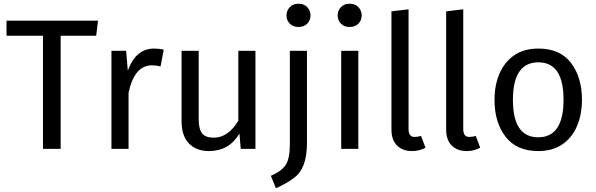

<svg xmlns="http://www.w3.org/2000/svg" viewBox="-20 -800 3205 1032"><path d="M306 0H211V-608H15V-689H507L497 -608H306Z M671 0H579V-527H658L667 -420Q710 -539 808 -539Q836 -539 860 -533L843 -443Q819 -449 797 -449Q702 -449 671 -301Z M1103 12Q1036 12 996 -28.5Q956 -69 956 -149V-527H1048V-159Q1048 -107 1066 -83.5Q1084 -60 1129 -60Q1206 -60 1261 -151V-527H1353V0H1274L1267 -82Q1211 12 1103 12Z M1463 212 1436 145Q1492 121 1515 87.5Q1538 54 1538 -26V-527H1630V-32Q1630 107 1560 156Q1525 184 1463 212ZM1584 -655Q1556 -655 1538 -672.5Q1520 -690 1520 -717Q1520 -743 1537.5 -761.5Q1555 -780 1584 -780Q1614 -780 1631.5 -761.5Q1649 -743 1649 -717Q1649 -691 1631.5 -673Q1614 -655 1584 -655Z M1859 -655Q1831 -655 1813 -672.5Q1795 -690 1795 -717Q1795 -743 1812.5 -761.5Q1830 -780 1859 -780Q1889 -780 1906.5 -761.5Q1924 -743 1924 -717Q1924 -691 1906.5 -673Q1889 -655 1859 -655ZM1906 0H1814V-527H1906Z M2194 12Q2145 12 2114.5 -17.5Q2084 -47 2084 -104V-739L2176 -750V-106Q2176 -64 2208 -64Q2228 -64 2243 -70L2267 -6Q2234 12 2194 12Z M2488 12Q2439 12 2408.5 -17.5Q2378 -47 2378 -104V-739L2470 -750V-106Q2470 -64 2502 -64Q2522 -64 2537 -70L2561 -6Q2528 12 2488 12Z M2873 12Q2757 12 2697.5 -65Q2638 -142 2638 -263Q2638 -342 2664.5 -404Q2691 -466 2743.5 -502.5Q2796 -539 2874 -539Q2990 -539 3049 -462Q3108 -385 3108 -264Q3108 -185 3081.5 -122.5Q3055 -60 3002.5 -24Q2950 12 2873 12ZM2873 -62Q3009 -62 3009 -264Q3009 -465 2874 -465Q2737 -465 2737 -263Q2737 -62 2873 -62Z"/></svg>

Font: Trujillo
Style: Regular
Weight: 400
Designer: Fira Sans original fonts by bBox Type GmbH, Carrois Corporate GbR, & Edenspiekermann AG / Changes by Cristiano Sobral
Foundry: Fira Sans original fonts by bBox Type GmbH, Carrois Corporate GbR, & Edenspiekermann AG / Changes by Cristiano Sobral
Version: Version 4.301;October 17, 2021;FontCreator 14.0.0.2814 64-bi